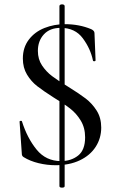

<svg xmlns="http://www.w3.org/2000/svg" viewBox="-20 -747 547 882"><path d="M265 -727Q270 -727 273.5 -725Q277 -723 277 -719V108Q277 115 265 115Q253 115 253 108V-719Q253 -723 256.5 -725Q260 -727 265 -727ZM294 -348Q344 -317 373.5 -294.5Q403 -272 424 -239Q445 -206 445 -161Q445 -112 419.5 -72.5Q394 -33 346.5 -10.5Q299 12 236 12Q196 12 157 2.5Q118 -7 89 -25Q84 -28 82 -32Q80 -36 80 -44L70 -187Q69 -191 74.5 -192Q80 -193 81 -189Q105 -113 148 -60Q191 -7 260 -7Q307 -7 339 -32.5Q371 -58 371 -116Q371 -160 351 -193Q331 -226 302 -248.5Q273 -271 225 -300Q178 -330 150.5 -351.5Q123 -373 104 -404.5Q85 -436 85 -478Q85 -529 112.5 -565Q140 -601 184.5 -618.5Q229 -636 278 -636Q344 -636 399 -613Q414 -606 414 -595L419 -470Q419 -466 413.5 -465.5Q408 -465 407 -469Q396 -523 360.5 -571Q325 -619 259 -619Q209 -619 181.5 -589Q154 -559 154 -513Q154 -475 173 -446.5Q192 -418 219 -397.5Q246 -377 294 -348Z"/></svg>

Font: Cormorant Infant Medium
Style: Regular
Weight: 500
Designer: Christian Thalmann (Catharsis Fonts)
Foundry: Catharsis Fonts
Version: Version 4.000